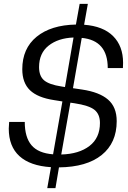

<svg xmlns="http://www.w3.org/2000/svg" viewBox="-20 -848 658 984"><path d="M264.2 116.2H222.2L241.2 8.8Q134.3 2 79.6 -47.9Q24.9 -97.7 24.9 -189Q24.9 -198.7 26.9 -223.1H106.9Q106.9 -144.5 141.4 -103.8Q175.8 -63 252 -57.1L299.8 -328.1L256.8 -335Q172.9 -347.7 133.5 -385.7Q94.2 -423.8 94.2 -493.2Q94.2 -599.6 167.7 -659.7Q241.2 -719.7 369.1 -722.2L388.2 -828.1H430.2L411.1 -721.2Q508.8 -713.9 559.8 -662.8Q610.8 -611.8 610.8 -525.9Q610.8 -507.8 609.9 -499H532.2Q532.2 -641.1 398.9 -653.8L354 -396L399.9 -389.2Q489.3 -376 533.7 -337.6Q578.1 -299.3 578.1 -227.1Q578.1 -115.7 501.2 -53.7Q424.3 8.3 282.2 9.8ZM361.8 -318.8 340.8 -321.8 293.9 -56.2Q384.8 -58.6 438.5 -99.9Q492.2 -141.1 492.2 -217.8Q492.2 -262.7 464.1 -285.2Q436 -307.6 361.8 -318.8ZM180.2 -503.9Q180.2 -458.5 205.8 -436.5Q231.4 -414.6 294.9 -404.8L313 -401.9L356.9 -655.8Q277.8 -652.8 229 -614Q180.2 -575.2 180.2 -503.9Z"/></svg>

Font: Creato Display
Style: Italic
Weight: 400
Italic angle: -10°
Version: Version 1.000